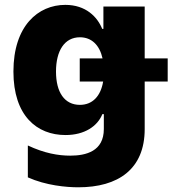

<svg xmlns="http://www.w3.org/2000/svg" viewBox="-20 -573 722 804"><path d="M682.2 -328.5H585.9V-545.5H413V-452.1H408C387.8 -502.1 339.5 -552.6 253.6 -552.6C139.6 -552.6 36.2 -464.8 36.2 -273.4C36.2 -88.1 134.6 -7.5 254.3 -7.5C334.5 -7.5 388.5 -44.7 408.7 -95.2H414.8V-32.7C414.8 60.4 340.2 78.8 274.1 78.8C224.4 78.8 166.2 68.9 96.6 36.2V169.7C172.6 203.8 258.2 211.3 307.9 211.3C474.4 211.3 585.9 135.7 585.9 -32.3V-231.5H682.2ZM314.6 -133.9C250.4 -133.9 214.5 -186.1 214.5 -273.4C214.5 -360.8 250.4 -416.9 314.6 -416.9C363.6 -416.9 397 -384.2 409.4 -328.5H313.9V-231.5H411.9C401.6 -169.7 366.8 -133.9 314.6 -133.9Z"/></svg>

Font: TID UI Extra Bold
Style: Regular
Weight: 800
Designer: The TID Project Authors
Foundry: Bakken & Bæck
Version: Version 1.001;hotconv 1.0.109;makeotfexe 2.5.65596